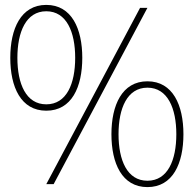

<svg xmlns="http://www.w3.org/2000/svg" viewBox="-20 -752 791 784"><path d="M169 -300C273 -300 316 -397 316 -516C316 -634 273 -732 169 -732C65 -732 22 -634 22 -516C22 -397 65 -300 169 -300ZM51 -516C51 -621 86 -706 169 -706C252 -706 287 -621 287 -516C287 -410 252 -326 169 -326C86 -326 51 -410 51 -516ZM169 0H199L582 -720H552ZM435 -204C435 -85 478 12 582 12C686 12 729 -85 729 -204C729 -322 686 -420 582 -420C478 -420 435 -322 435 -204ZM464 -204C464 -309 499 -394 582 -394C665 -394 700 -309 700 -204C700 -98 665 -14 582 -14C499 -14 464 -98 464 -204Z"/></svg>

Font: Aspekta 100
Style: Regular
Weight: 100
Designer: Ivo Dolenc
Version: Version 2.000